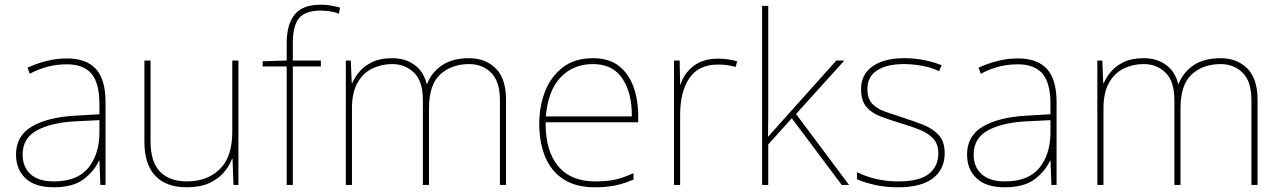

<svg xmlns="http://www.w3.org/2000/svg" viewBox="-20 -785 5440 815"><path d="M264 -537Q346 -537 387 -492.5Q428 -448 428 -350V0H406L402 -103H400Q379 -57 334 -23.5Q289 10 208 10Q129 10 88.5 -28Q48 -66 48 -129Q48 -208 114.5 -247.5Q181 -287 299 -294L402 -300V-343Q402 -433 368 -472.5Q334 -512 264 -512Q224 -512 186.5 -503Q149 -494 106 -472L97 -498Q137 -516 178.5 -526.5Q220 -537 264 -537ZM301 -270Q199 -265 137.5 -232Q76 -199 76 -129Q76 -76 110 -45.5Q144 -15 208 -15Q308 -15 354.5 -72Q401 -129 402 -220V-275Z M992 -528V0H971L967 -111H965Q954 -81 930 -53Q906 -25 867.5 -7.5Q829 10 773 10Q685 10 639 -39Q593 -88 593 -182V-528H619V-186Q619 -98 659 -56.5Q699 -15 773 -15Q859 -15 912.5 -66.5Q966 -118 966 -226V-528Z M1342 -503H1223V0H1197V-503H1095V-525L1197 -528V-603Q1197 -681 1230.5 -723Q1264 -765 1341 -765Q1366 -765 1385 -761.5Q1404 -758 1423 -753L1419 -727Q1401 -734 1380.5 -737Q1360 -740 1341 -740Q1277 -740 1250 -708.5Q1223 -677 1223 -603V-528H1342Z M1972 -538Q2040 -538 2084 -495Q2128 -452 2128 -361V0H2102V-360Q2102 -440 2064.5 -476.5Q2027 -513 1972 -513Q1897 -513 1849 -469.5Q1801 -426 1801 -325V0H1775V-360Q1775 -440 1737.5 -476.5Q1700 -513 1645 -513Q1599 -513 1560 -494Q1521 -475 1497.5 -433.5Q1474 -392 1474 -325V0H1448V-528H1469L1473 -432H1475Q1486 -457 1506 -481Q1526 -505 1560 -521.5Q1594 -538 1645 -538Q1700 -538 1739 -510Q1778 -482 1791 -429H1793Q1812 -478 1856.5 -508Q1901 -538 1972 -538Z M2497 -538Q2565 -538 2607 -505Q2649 -472 2669 -416.5Q2689 -361 2689 -291V-266H2296Q2295 -145 2349 -80Q2403 -15 2506 -15Q2554 -15 2588.5 -22Q2623 -29 2669 -50V-23Q2631 -6 2592.5 2Q2554 10 2506 10Q2423 10 2370.5 -25Q2318 -60 2293.5 -121Q2269 -182 2269 -259Q2269 -334 2294 -397.5Q2319 -461 2369.5 -499.5Q2420 -538 2497 -538ZM2497 -513Q2413 -513 2359.5 -456.5Q2306 -400 2297 -291H2662Q2663 -390 2622 -451.5Q2581 -513 2497 -513Z M3028 -536Q3052 -536 3071.5 -533Q3091 -530 3109 -525L3103 -501Q3084 -506 3067.5 -508.5Q3051 -511 3028 -511Q2945 -511 2906 -453Q2867 -395 2867 -297V0H2841V-528H2865L2867 -427H2869Q2883 -473 2923.5 -504.5Q2964 -536 3028 -536Z M3241 -385Q3241 -337 3241 -294Q3241 -251 3240 -204Q3257 -223 3269 -236.5Q3281 -250 3297 -268L3530 -528H3564L3359 -301L3584 0H3553L3341 -283L3241 -172V0H3215V-760H3241Z M3990 -134Q3990 -67 3940.5 -28.5Q3891 10 3792 10Q3737 10 3692 -0.5Q3647 -11 3618 -24V-54Q3698 -15 3792 -15Q3883 -15 3923 -47Q3963 -79 3963 -134Q3963 -173 3941.5 -196.5Q3920 -220 3883.5 -234.5Q3847 -249 3803 -262Q3757 -276 3718.5 -290.5Q3680 -305 3657.5 -331.5Q3635 -358 3635 -407Q3635 -469 3684 -503.5Q3733 -538 3817 -538Q3864 -538 3905 -529.5Q3946 -521 3977 -508L3966 -483Q3938 -497 3897.5 -505Q3857 -513 3817 -513Q3745 -513 3703.5 -486.5Q3662 -460 3662 -407Q3662 -366 3682.5 -344.5Q3703 -323 3737.5 -311Q3772 -299 3812 -286Q3856 -272 3897 -256Q3938 -240 3964 -212.5Q3990 -185 3990 -134Z M4301 -537Q4383 -537 4424 -492.5Q4465 -448 4465 -350V0H4443L4439 -103H4437Q4416 -57 4371 -23.5Q4326 10 4245 10Q4166 10 4125.5 -28Q4085 -66 4085 -129Q4085 -208 4151.5 -247.5Q4218 -287 4336 -294L4439 -300V-343Q4439 -433 4405 -472.5Q4371 -512 4301 -512Q4261 -512 4223.5 -503Q4186 -494 4143 -472L4134 -498Q4174 -516 4215.5 -526.5Q4257 -537 4301 -537ZM4338 -270Q4236 -265 4174.5 -232Q4113 -199 4113 -129Q4113 -76 4147 -45.5Q4181 -15 4245 -15Q4345 -15 4391.5 -72Q4438 -129 4439 -220V-275Z M5162 -538Q5230 -538 5274 -495Q5318 -452 5318 -361V0H5292V-360Q5292 -440 5254.5 -476.5Q5217 -513 5162 -513Q5087 -513 5039 -469.5Q4991 -426 4991 -325V0H4965V-360Q4965 -440 4927.5 -476.5Q4890 -513 4835 -513Q4789 -513 4750 -494Q4711 -475 4687.5 -433.5Q4664 -392 4664 -325V0H4638V-528H4659L4663 -432H4665Q4676 -457 4696 -481Q4716 -505 4750 -521.5Q4784 -538 4835 -538Q4890 -538 4929 -510Q4968 -482 4981 -429H4983Q5002 -478 5046.5 -508Q5091 -538 5162 -538Z"/></svg>

Font: Noto Sans Kannada Thin
Style: Regular
Weight: 100
Designer: Jelle Bosma - Monotype Design Team
Foundry: Monotype Imaging Inc.
Version: Version 2.005; ttfautohint (v1.8.4.7-5d5b)